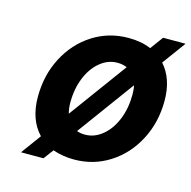

<svg xmlns="http://www.w3.org/2000/svg" viewBox="-94 -672 798 801"><g transform="rotate(15 305.5 -271.5)"><path d="M537 -478Q588 -421 588 -326Q588 -233 548 -156.5Q508 -80 439 -36Q370 8 286 8Q237 8 194 -7L162 36H65L128 -50Q73 -108 73 -206Q73 -300 113 -376.5Q153 -453 222 -497Q291 -541 376 -541Q432 -541 473 -523L514 -579H611ZM216 -171 399 -421Q380 -429 358 -429Q317 -429 283 -401Q249 -373 229.5 -325Q210 -277 210 -218Q210 -192 216 -171ZM448 -356 268 -110Q284 -104 303 -104Q344 -104 378.5 -132.5Q413 -161 432.5 -209.5Q452 -258 452 -317Q452 -340 448 -356Z"/></g></svg>

Font: Be Vietnam
Style: Bold Italic
Weight: 700
Italic angle: -9.66701°
Designer: Gabriel Lam
Foundry: TypeRant
Version: Version 3.000